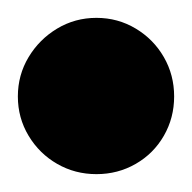

<svg xmlns="http://www.w3.org/2000/svg" viewBox="-57 -208 215 215"><g transform="rotate(-90 50.5 -100.5)"><path d="M-37 -100Q-37 -76 -25.5 -56Q-14 -36 6 -24.5Q26 -13 50 -13Q74 -13 94 -24.5Q114 -36 126 -56Q138 -76 138 -100Q138 -124 126 -144Q114 -164 94 -176Q74 -188 50 -188Q26 -188 6 -176Q-14 -164 -25.5 -144Q-37 -124 -37 -100Z"/></g></svg>

Font: Linefont
Style: Bold
Weight: 700
Monospace: yes
Version: Version 3.002;gftools[0.9.33]